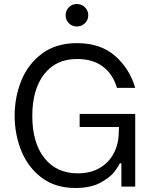

<svg xmlns="http://www.w3.org/2000/svg" viewBox="-20 -930 756 957"><path d="M53 -353Q53 -445 86 -527.5Q119 -610 189 -662.5Q259 -715 364 -715Q481 -715 553.5 -651.5Q626 -588 654 -492H563Q543 -560 493 -598Q443 -636 364 -636Q259 -636 200 -560Q141 -484 141 -352Q141 -218 201.5 -142Q262 -66 368 -66Q431 -66 476.5 -92.5Q522 -119 546.5 -165Q571 -211 572 -269L573 -297H377V-362H654V0H585V-116H577Q571 -101 550 -73.5Q529 -46 480.5 -19.5Q432 7 357 7Q254 7 186 -45.5Q118 -98 85.5 -180Q53 -262 53 -353ZM307 -854Q307 -877 323 -893.5Q339 -910 363 -910Q387 -910 403.5 -893.5Q420 -877 420 -854Q420 -831 403.5 -814.5Q387 -798 363 -798Q339 -798 323 -814.5Q307 -831 307 -854Z"/></svg>

Font: Be Vietnam
Style: Regular
Weight: 400
Designer: Gabriel Lam
Foundry: TypeRant
Version: Version 4.000